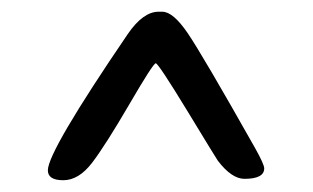

<svg xmlns="http://www.w3.org/2000/svg" viewBox="-20 -695 539 331"><path d="M435.5 -404.8Q435.5 -386.7 401.4 -386.7Q379.4 -386.7 355.5 -418Q353 -421.4 303 -503.7Q252.9 -585.9 248.5 -585.9Q244.1 -585.9 202.9 -515.1Q161.6 -444.3 138.7 -414.3Q115.7 -384.3 89.1 -384.3Q62.5 -384.3 62.5 -401.4Q62.5 -434.1 200.2 -636.2Q226.6 -674.8 253.4 -674.8H259.8Q278.3 -674.8 303.2 -638.4Q328.1 -602.1 419.9 -439.5Q435.5 -411.6 435.5 -404.8Z"/></svg>

Font: Averia Sans Libre Light
Style: Regular
Weight: 300
Version: Version 1.002